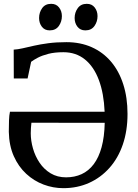

<svg xmlns="http://www.w3.org/2000/svg" viewBox="-20 -971 718 1002"><path d="M310.5 11Q257.5 11 207.5 -7.8Q157.5 -26.5 117 -63.8Q76.5 -101 52 -156Q27.5 -211 26 -283Q26 -314.5 27 -342.5Q28 -370.5 32 -388H526Q522 -483.5 496 -553.2Q470 -623 423.2 -660.8Q376.5 -698.5 311 -698.5Q265.5 -698.5 232.5 -690Q199.5 -681.5 177.2 -669.8Q155 -658 142.5 -648.5L124 -561.5H52L51.5 -712Q72.5 -713 98.5 -719Q124.5 -725 157.8 -732.5Q191 -740 232.8 -745.5Q274.5 -751 326.5 -751Q399.5 -751 458.5 -724.8Q517.5 -698.5 559.2 -649.5Q601 -600.5 623.2 -531.2Q645.5 -462 645.5 -376.5Q645.5 -288.5 621 -217Q596.5 -145.5 551.2 -94.8Q506 -44 444.8 -16.5Q383.5 11 310.5 11ZM325 -45.5Q369.5 -45.5 406 -62.2Q442.5 -79 469 -114Q495.5 -149 510.2 -202.8Q525 -256.5 526.5 -330L144 -330.5Q142.5 -317 141.5 -303.8Q140.5 -290.5 140.5 -275.5Q140.5 -237 152 -196.5Q163.5 -156 186.5 -121.8Q209.5 -87.5 244.2 -66.5Q279 -45.5 325 -45.5ZM239 -812.5Q213 -812.5 198.5 -831.5Q184 -850.5 184 -877Q184 -906 200 -928.5Q216 -951 246.5 -951H247.5Q273.5 -951 288.2 -932Q303 -913 303 -887Q303 -858 286.8 -835.2Q270.5 -812.5 240 -812.5ZM425 -812.5Q399 -812.5 384.2 -831.5Q369.5 -850.5 369.5 -877Q369.5 -906 385.8 -928.5Q402 -951 432.5 -951H433.5Q459.5 -951 474.2 -932Q489 -913 489 -887Q489 -858 472.8 -835.2Q456.5 -812.5 426 -812.5Z"/></svg>

Font: Merriweather 20pt
Style: Regular
Weight: 400
Version: Version 2.100